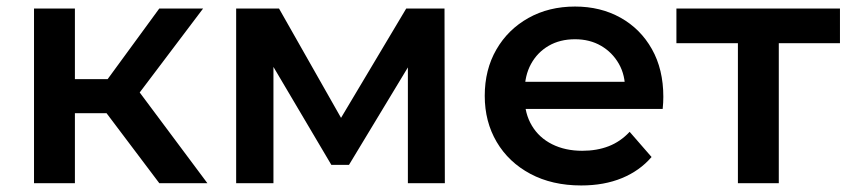

<svg xmlns="http://www.w3.org/2000/svg" viewBox="-20 -560 2595 587"><path d="M467 0 274 -256 376 -319 614 0ZM84 0V-534H209V0ZM172 -214V-318H353V-214ZM388 -252 271 -266 467 -534H601Z M702 0V-534H833L1048 -155H996L1222 -534H1339L1340 0H1227V-400L1247 -387L1047 -56H993L792 -396L816 -402V0Z M1757 7Q1668 7 1601.5 -28.5Q1535 -64 1498.5 -126Q1462 -188 1462 -267Q1462 -347 1497.5 -408.5Q1533 -470 1595.5 -505Q1658 -540 1738 -540Q1816 -540 1877 -506Q1938 -472 1973 -410Q2008 -348 2008 -264Q2008 -256 2007.5 -246Q2007 -236 2006 -227H1561V-310H1940L1891 -284Q1892 -330 1872 -365Q1852 -400 1817.5 -420Q1783 -440 1738 -440Q1692 -440 1657.5 -420Q1623 -400 1603.5 -364.5Q1584 -329 1584 -281V-261Q1584 -213 1606 -176Q1628 -139 1668 -119Q1708 -99 1760 -99Q1805 -99 1841 -113Q1877 -127 1905 -157L1972 -80Q1936 -38 1881.5 -15.5Q1827 7 1757 7Z M2236 0V-458L2265 -428H2048V-534H2548V-428H2332L2361 -458V0Z"/></svg>

Font: MOST Montserrat SemiBold
Style: Regular
Weight: 600
Designer: Julieta Ulanovsky
Foundry: Julieta Ulanovsky
Version: Version 8.000;March 11, 2024;FontCreator 15.0.0.2926 64-bit